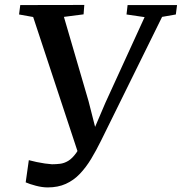

<svg xmlns="http://www.w3.org/2000/svg" viewBox="-20 -764 754 796"><path d="M178 13Q155 13 128.5 6Q102 -1 86.5 -8L99.5 -100Q115 -96 132.2 -92.2Q149.5 -88.5 165.8 -86.2Q182 -84 195.5 -83Q212 -83 229 -85Q246 -87 262.8 -97Q279.5 -107 296.2 -130.2Q313 -153.5 328.5 -196L310 -111L117.5 -693.5L59 -704L64 -743L329.5 -743.5L326.5 -704.5L245 -694L347 -345L386 -192L354 -190.5L417 -338L579.5 -693L504.5 -704L509 -743H714L709 -704L652 -694L399 -181Q379 -140.5 357.8 -105.2Q336.5 -70 311 -43.2Q285.5 -16.5 253 -1.8Q220.5 13 178 13Z"/></svg>

Font: Merriweather 48pt Medium
Style: Italic
Weight: 500
Italic angle: -7.8°
Version: Version 2.101